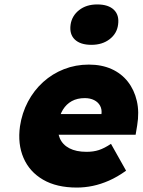

<svg xmlns="http://www.w3.org/2000/svg" viewBox="-20 -835 643 865"><path d="M326 10Q235 10 174 -25.5Q113 -61 86 -123.5Q59 -186 70 -266Q79 -326 106 -377Q133 -428 174.5 -465.5Q216 -503 268.5 -523.5Q321 -544 380 -544Q438 -544 482.5 -524Q527 -504 556 -467Q585 -430 596.5 -380Q608 -330 598 -270L591 -228H171L161 -321H455L434 -301L437 -320Q440 -342 431 -358.5Q422 -375 404 -384Q386 -393 362 -393Q328 -393 303.5 -379.5Q279 -366 263.5 -341Q248 -316 243 -281Q237 -241 249.5 -212Q262 -183 292.5 -167Q323 -151 370 -151Q401 -151 425.5 -159Q450 -167 480 -187L548 -66Q509 -38 471.5 -21.5Q434 -5 398 2.5Q362 10 326 10ZM392 -633Q342 -633 317 -657Q292 -681 298 -724Q304 -764 336.5 -789.5Q369 -815 418 -815Q468 -815 493 -791Q518 -767 512 -724Q507 -684 474 -658.5Q441 -633 392 -633Z"/></svg>

Font: Lexend ExtBd
Style: Italic
Weight: 800
Italic angle: -8.13011°
Designer: Bonnie Shaver-Troup, Thomas Jockin
Foundry: Lexend
Version: Version 1.007